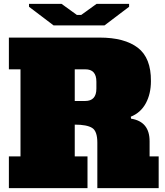

<svg xmlns="http://www.w3.org/2000/svg" viewBox="-20 -972 854 992"><path d="M478 -549.8Q478 -614.7 419.9 -613.8H366.2V-450.2H419.9Q478 -450.2 478 -514.2ZM366.2 -164.1H432.1V0H25.9V-164.1H85.9V-613.8H25.9V-777.8H495.1Q623.5 -777.8 692.4 -725.1Q760.7 -672.4 759.8 -553.2Q759.8 -487.3 733.4 -438.5Q707 -389.6 655.8 -369.1L657.2 -358.9Q753.4 -343.8 752.9 -241.2V-164.1H799.8V0H482.9V-234.9Q482.9 -294.4 456.1 -311Q429.2 -328.1 366.2 -328.1ZM647 -952.1V-937L520 -840.8H256.8L129.9 -937V-952.1H297.9L377 -895H399.9L479 -952.1Z"/></svg>

Font: AlfaSlabOne-Regular
Style: Regular
Weight: 400
Designer: JM Sole
Foundry: JM Sole
Version: Version 1.001